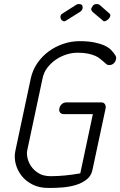

<svg xmlns="http://www.w3.org/2000/svg" viewBox="-20 -927 593 947"><path d="M549 -654Q555 -645 552 -634Q550 -623 541 -614.5Q532 -606 518 -606Q511 -606 505.5 -610Q500 -614 493 -621L475 -636Q465 -645 450 -651.5Q435 -658 414 -662.5Q393 -667 363 -667Q335 -667 307 -658Q279 -649 255 -632.5Q231 -616 213.5 -593Q196 -570 190 -541L114 -184Q111 -170 115.5 -148.5Q120 -127 133.5 -107Q147 -87 170.5 -72.5Q194 -58 231 -58Q263 -58 300 -61.5Q337 -65 376 -72L438 -364H296Q282 -364 276 -372.5Q270 -381 273 -393Q275 -404 284.5 -413Q294 -422 308 -422H479Q492 -422 497.5 -413Q503 -404 501 -393L436 -89Q430 -59 406.5 -41Q383 -23 352 -14Q321 -5 288 -2.5Q255 0 230 0H218Q174 0 141 -16.5Q108 -33 87 -59.5Q66 -86 57.5 -118.5Q49 -151 56 -184L132 -541Q141 -582 164.5 -616Q188 -650 221 -674Q254 -698 293 -711Q332 -724 372 -724Q414 -724 444 -718Q474 -712 495 -702.5Q516 -693 528.5 -680Q541 -667 549 -654ZM518 -862Q526 -856 524 -848Q522 -840 515 -833Q508 -826 500 -823Q492 -820 488 -825L437 -868Q429 -876 430 -885Q432 -889 437.5 -898Q443 -907 458 -907Q465 -907 470 -904ZM291 -862Q280 -856 278.5 -848Q277 -840 280.5 -833Q284 -826 291.5 -823Q299 -820 305 -825L374 -868Q386 -876 387 -885Q389 -889 386.5 -898Q384 -907 369 -907Q361 -907 357 -904Z"/></svg>

Font: VDS
Style: Thin Italic
Weight: 100
Width: 0
Designer: artmaker
Foundry: artmaker
Version: Version 1.000 2012 initial release